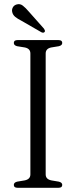

<svg xmlns="http://www.w3.org/2000/svg" viewBox="-20 -890 360 910"><path d="M196.5 -63.5Q196.5 -40.5 223.5 -35L259 -29Q275 -25 275 -13.5Q275 0 257.5 0H63Q45.5 0 45.5 -13.5Q45.5 -25 61 -29L97 -35Q124 -40.5 124 -63.5V-636.5Q124 -659.5 98 -665L61 -671Q45.5 -675 45.5 -686.5Q45.5 -700 63 -700H257.5Q275 -700 275 -686.5Q275 -675 259 -671L222.5 -665Q196.5 -659.5 196.5 -636.5ZM117.5 -834 188.5 -754Q191 -750.5 192.5 -746.2Q194 -742 191.5 -738.5Q186 -732.5 176.5 -737L81 -792Q64 -800.5 52.5 -809.8Q41 -819 38 -832.5Q35 -844 40.8 -854.8Q46.5 -865.5 59.5 -869Q75 -873.5 88.2 -863.2Q101.5 -853 117.5 -834Z"/></svg>

Font: Fraunces 72pt S050 Light
Style: Regular
Weight: 300
Version: Version 1.000; ttfautohint (v1.8.3)